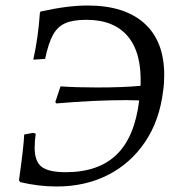

<svg xmlns="http://www.w3.org/2000/svg" viewBox="-20 -668 637 698"><path d="M298 -648Q433 -648 505 -583Q577 -518 577 -395Q577 -364 573 -337Q560 -230 507.5 -152Q455 -74 372.5 -32Q290 10 186 10Q120 10 53 -6L49 -13Q66 -132 68 -179L100 -185L110 -182Q106 -157 106 -131Q106 -81 131.5 -61.5Q157 -42 219 -42Q338 -42 404 -106Q470 -170 486 -303L440 -304Q324 -304 185 -292L181 -297L200 -354Q256 -350 334 -350Q427 -350 491 -356Q496 -474 445.5 -535Q395 -596 294 -596Q245 -596 217 -583.5Q189 -571 172.5 -541Q156 -511 144 -454L101 -451Q119 -532 125 -621L127 -626Q226 -648 298 -648Z"/></svg>

Font: Alegreya SC
Style: Italic
Weight: 400
Italic angle: -7°
Designer: Juan Pablo del Peral
Foundry: Huerta Tipografica
Version: Version 2.007; ttfautohint (v1.6)